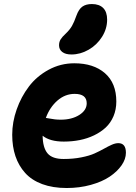

<svg xmlns="http://www.w3.org/2000/svg" viewBox="-20 -881 681 959"><path d="M336.9 -608.9Q307.1 -608.9 291 -621.3Q274.9 -633.8 274.9 -654.8Q274.9 -671.4 282.7 -684.1Q290.5 -696.8 308.1 -712.9Q328.6 -732.4 339.6 -751.7Q350.6 -771 361.8 -803.2Q373.5 -835.4 391.6 -848.1Q409.7 -860.8 439 -860.8Q475.6 -860.8 495.4 -841.1Q515.1 -821.3 515.1 -783.2Q515.1 -737.3 489.5 -696.8Q463.9 -656.2 422.6 -632.6Q381.3 -608.9 336.9 -608.9ZM313 58.1Q243.7 58.1 190.9 38.6Q138.2 19 105.7 -17.1Q73.2 -53.2 57.1 -101.1Q41 -148.9 41 -208Q41 -271 63.2 -334.2Q85.4 -397.5 124.5 -449Q163.6 -500.5 223.1 -532.7Q282.7 -564.9 351.1 -564.9Q447.3 -564.9 504.2 -515.4Q561 -465.8 561 -374Q561 -334 546.9 -300.5Q532.7 -267.1 508.1 -244.1Q483.4 -221.2 450 -205.1Q416.5 -189 378.4 -181.4Q340.3 -173.8 298.8 -173.8Q229 -173.8 192.9 -203.1Q193.8 -143.1 217.5 -115Q241.2 -86.9 297.9 -86.9Q345.7 -86.9 386.2 -95Q426.8 -103 452.6 -114.7Q478.5 -126.5 499.3 -138.2Q520 -149.9 538.1 -158Q556.2 -166 570.8 -166Q608.9 -166 608.9 -118.2Q608.9 -86.4 587.2 -55.2Q565.4 -23.9 527.6 1.5Q489.7 26.9 433.3 42.5Q377 58.1 313 58.1ZM353 -412.1Q305.2 -412.1 266.8 -378.7Q228.5 -345.2 209 -292Q213.9 -291.5 226.6 -289.1Q239.3 -286.6 253.4 -284.9Q267.6 -283.2 283.2 -283.2Q338.4 -283.2 375.7 -306.6Q413.1 -330.1 413.1 -365.2Q413.1 -412.1 353 -412.1Z"/></svg>

Font: Shantell Sans Irregular
Style: Bold
Weight: 700
Designer: Stephen Nixon, Anya Danilova, Shantell Martin
Foundry: Arrow Type
Version: Version 1.006;[9816181b4]